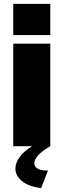

<svg xmlns="http://www.w3.org/2000/svg" viewBox="-20 -750 326 985"><path d="M191 215Q124 206 91.5 178Q59 150 59 115Q59 86 80.5 56Q102 26 145 0H48V-526H238V0Q198 23 177 45.5Q156 68 156 88Q156 105 173 115Q190 125 226 125ZM48 -570V-730H238V-570Z"/></svg>

Font: Raleway
Style: Heavy
Weight: 900
Designer: Matt McInerney, Pablo Impallari, Rodrigo Fuenzalida
Foundry: Matt McInerney, Pablo Impallari, Rodrigo Fuenzalida
Version: Version 2.001; ttfautohint (v0.8) -G 200 -r 50